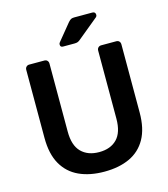

<svg xmlns="http://www.w3.org/2000/svg" viewBox="-130 -997 972 1109"><g transform="rotate(-15 356.5 -443.0)"><path d="M357 10Q270 10 206 -19.5Q142 -49 107 -110.5Q72 -172 72 -268V-675Q72 -686 79 -693Q86 -700 96 -700H187Q198 -700 204.5 -693Q211 -686 211 -675V-268Q211 -186 250 -146.5Q289 -107 357 -107Q425 -107 463.5 -146.5Q502 -186 502 -268V-675Q502 -686 509 -693Q516 -700 527 -700H617Q628 -700 634.5 -693Q641 -686 641 -675V-268Q641 -172 606.5 -110.5Q572 -49 508.5 -19.5Q445 10 357 10ZM312 -750Q296 -750 296 -766Q296 -774 301 -779L382 -878Q392 -889 399 -892.5Q406 -896 419 -896H526Q545 -896 545 -877Q545 -870 540 -865L416 -763Q408 -756 400.5 -753Q393 -750 381 -750Z"/></g></svg>

Font: Rubik Light Medium
Style: Regular
Weight: 500
Version: Version 2.104